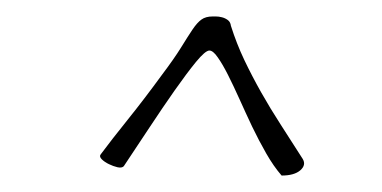

<svg xmlns="http://www.w3.org/2000/svg" viewBox="-20 -720 460 231"><path d="M128.9 -520Q126.5 -517.6 121.3 -518.8Q116.2 -520 111.1 -522.5Q106 -524.9 102.5 -528.3Q99.1 -531.7 101.1 -534.2Q113.8 -551.3 133.8 -576.2Q153.8 -601.1 174.8 -629.9Q189.5 -649.4 197.8 -662.8Q206.1 -676.3 211.7 -684.6Q217.3 -692.9 222.4 -696.5Q227.5 -700.2 235.8 -700.2Q236.3 -700.2 239.7 -700.2Q243.2 -700.2 247.1 -699.2Q251 -698.2 254.2 -695.8Q257.3 -693.4 257.8 -689Q264.6 -667.5 273.9 -647.9Q283.2 -628.4 294.2 -608.9Q305.2 -589.4 317.9 -569.8Q330.6 -550.3 344.2 -528.8Q348.6 -521.5 341.3 -515.1Q334 -508.8 318.8 -508.8Q309.1 -520 300.3 -535.4Q291.5 -550.8 283.4 -567.6Q275.4 -584.5 268.1 -600.8Q260.7 -617.2 254.2 -630.1Q247.6 -643.1 241.9 -651.1Q236.3 -659.2 231.9 -659.2Q227.1 -659.2 215.8 -645.5Q204.6 -631.8 190.2 -611.3Q175.8 -590.8 159.7 -566.4Q143.6 -542 128.9 -520Z"/></svg>

Font: Stalemate
Style: Regular
Weight: 400
Designer: Astigmatic (AOETI)
Foundry: Astigmatic (AOETI)
Version: Version 001.000